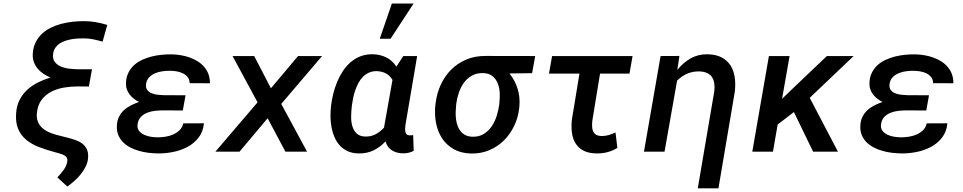

<svg xmlns="http://www.w3.org/2000/svg" viewBox="-20 -838 5322 1061"><path d="M546.9 -607.9Q521.5 -615.2 496.1 -620.6Q470.7 -626 443.8 -626Q429.2 -626 411.6 -625.2Q394 -624.5 376.2 -621.3Q358.4 -618.2 341.1 -612.5Q323.7 -606.9 309.8 -597.7Q295.9 -588.4 286.4 -575Q276.9 -561.5 273.9 -543Q269.5 -513.2 282.5 -496.1Q295.4 -479 317.4 -470Q339.4 -460.9 365.2 -458.3Q391.1 -455.6 412.6 -455.1H488.3L471.2 -359.9L409.2 -360.4Q371.1 -360.4 333.3 -354Q295.4 -347.7 263.9 -331.5Q232.4 -315.4 210.7 -287.4Q189 -259.3 184.1 -215.8Q180.7 -186.5 189.5 -165.3Q198.2 -144 215.3 -129.4Q232.4 -114.7 255.6 -105.2Q278.8 -95.7 303.7 -89.8L351.6 -77.6Q375 -71.8 396.7 -64.2Q418.5 -56.6 434.6 -44.4Q450.7 -32.2 459.7 -13.4Q468.8 5.4 466.8 33.7Q465.3 58.1 454.1 81.1Q442.9 104 426.5 124.5Q410.2 145 390.4 162.4Q370.6 179.7 352.1 192.9L296.9 142.1Q305.7 132.8 314.7 122.6Q323.7 112.3 331.5 101.3Q339.4 90.3 344.7 78.4Q350.1 66.4 352.1 53.2Q353.5 42 349.6 34.7Q345.7 27.3 338.6 22.5Q331.5 17.6 322.5 14.6Q313.5 11.7 304.7 8.8L278.3 1.5Q233.4 -10.7 193.6 -26.1Q153.8 -41.5 124.8 -65.7Q95.7 -89.8 80.3 -125.7Q64.9 -161.6 69.3 -215.3Q72.8 -256.3 89.1 -287.6Q105.5 -318.8 131.1 -342.3Q156.7 -365.7 189.5 -382.1Q222.2 -398.4 258.8 -409.7Q237.8 -418.5 219.5 -430.7Q201.2 -442.9 187.7 -459.2Q174.3 -475.6 167 -495.6Q159.7 -515.6 161.1 -540Q163.1 -575.7 176.5 -603Q189.9 -630.4 211.2 -650.6Q232.4 -670.9 260.3 -684.6Q288.1 -698.2 318.8 -706.3Q349.6 -714.4 381.3 -717.8Q413.1 -721.2 442.4 -721.2Q476.1 -721.2 508.3 -715.8Q540.5 -710.4 572.8 -700.2Z M626 -145.5Q627.4 -172.9 637.9 -193.4Q648.4 -213.9 665 -229.2Q681.6 -244.6 703.4 -255.6Q725.1 -266.6 748.5 -274.4Q732.9 -282.2 719.5 -292.7Q706.1 -303.2 696 -316.4Q686 -329.6 680.7 -345.5Q675.3 -361.3 676.3 -379.9Q677.2 -411.6 689.5 -436Q701.7 -460.4 720.9 -478Q740.2 -495.6 765.6 -507.3Q791 -519 818.6 -525.9Q846.2 -532.7 874.8 -535.4Q903.3 -538.1 929.2 -537.6Q953.6 -537.1 979 -533Q1004.4 -528.8 1027.8 -520.5Q1051.3 -512.2 1071.8 -499.5Q1092.3 -486.8 1107.7 -469.2Q1123 -451.7 1131.6 -429Q1140.1 -406.2 1140.1 -377.9L1027.8 -378.4Q1027.8 -398.9 1017.3 -411.9Q1006.8 -424.8 991 -432.6Q975.1 -440.4 956.3 -443.6Q937.5 -446.8 920.9 -446.8Q902.3 -447.3 880.6 -444.6Q858.9 -441.9 839.4 -434.1Q819.8 -426.3 805.4 -412.1Q791 -397.9 787.6 -375.5Q784.2 -354 793.2 -341.6Q802.2 -329.1 817.4 -322.8Q832.5 -316.4 851.1 -314.5Q869.6 -312.5 885.3 -312L1005.4 -311.5L990.2 -227.5L882.3 -228Q860.8 -228 837.4 -225.6Q814 -223.1 793.5 -215.1Q772.9 -207 758.3 -191.9Q743.7 -176.8 740.2 -150.9Q737.3 -128.9 748.3 -115Q759.3 -101.1 776.9 -93Q794.4 -85 814.9 -82Q835.4 -79.1 851.6 -79.1Q871.1 -79.1 894 -82.5Q917 -85.9 937.3 -95Q957.5 -104 972.7 -118.9Q987.8 -133.8 992.7 -156.2L1106.9 -156.7Q1102.5 -109.4 1077.1 -77.1Q1051.8 -44.9 1014.6 -25.4Q977.5 -5.9 933.8 2.4Q890.1 10.7 849.1 9.8Q825.7 9.3 799.3 6.1Q772.9 2.9 747.6 -4.4Q722.2 -11.7 699.5 -23.4Q676.8 -35.2 659.9 -52.2Q643.1 -69.3 633.5 -92.3Q624 -115.2 626 -145.5Z M1477.1 -350.1 1627 -528.3H1759.8L1534.2 -263.7L1676.8 0H1557.1L1459 -184.6L1303.7 0H1170.4L1403.3 -272.5L1265.1 -528.3H1384.8Z M2285.2 -528.3 2220.2 -146Q2219.2 -138.7 2218.8 -129.2Q2218.3 -119.6 2219.7 -111.3Q2221.2 -103 2226.1 -96.9Q2231 -90.8 2241.2 -90.3Q2246.6 -89.4 2252.2 -90.1Q2257.8 -90.8 2263.2 -91.8L2266.1 -4.4Q2238.8 9.8 2208 9.3Q2190.4 9.3 2175 5.4Q2159.7 1.5 2146.7 -6.6Q2133.8 -14.6 2124.5 -26.9Q2115.2 -39.1 2110.4 -56.6Q2080.1 -24.4 2043.7 -6.8Q2007.3 10.7 1961.9 9.8Q1927.7 9.3 1902.3 -2.2Q1877 -13.7 1858.9 -33Q1840.8 -52.2 1829.6 -77.4Q1818.4 -102.5 1812.7 -130.6Q1807.1 -158.7 1806.4 -188Q1805.7 -217.3 1808.6 -245.1L1809.6 -255.9Q1813.5 -287.1 1821.8 -320.6Q1830.1 -354 1843.3 -385.7Q1856.4 -417.5 1875 -445.6Q1893.6 -473.6 1918 -494.6Q1942.4 -515.6 1973.1 -527.3Q2003.9 -539.1 2041.5 -538.1Q2081.5 -537.1 2115 -520.5Q2148.4 -503.9 2170.4 -469.7L2208.5 -528.3ZM1923.3 -243.7Q1920.9 -220.7 1920.4 -193.4Q1919.9 -166 1926.8 -141.8Q1933.6 -117.7 1950.2 -101.1Q1966.8 -84.5 1997.6 -83.5Q2029.8 -82.5 2055.4 -95.9Q2081.1 -109.4 2102.1 -132.8L2104.5 -147L2148.9 -396.5Q2134.8 -420.4 2112.8 -432.1Q2090.8 -443.8 2063 -444.8Q2038.6 -445.3 2019.3 -436.8Q2000 -428.2 1985.6 -413.6Q1971.2 -398.9 1960.7 -379.4Q1950.2 -359.9 1942.9 -338.4Q1935.5 -316.9 1931.2 -294.9Q1926.8 -272.9 1924.3 -253.9ZM2145.5 -818.4H2265.6L2138.2 -624H2078.6Z M2920.4 -433.6 2795.4 -432.1Q2826.7 -392.1 2840.6 -346.7Q2854.5 -301.3 2850.1 -250.5L2849.1 -239.7Q2843.3 -187.5 2821 -141.6Q2798.8 -95.7 2764.2 -61.5Q2729.5 -27.3 2683.1 -7.8Q2636.7 11.7 2582.5 10.3Q2526.4 8.8 2486.6 -14.2Q2446.8 -37.1 2422.6 -74.2Q2398.4 -111.3 2389.4 -158.9Q2380.4 -206.5 2385.7 -257.3L2387.2 -268.1Q2394 -322.8 2416 -370.4Q2438 -418 2473.1 -453.1Q2508.3 -488.3 2555.7 -508.5Q2603 -528.8 2660.6 -528.8L2937.5 -528.3ZM2500.5 -255.4Q2498.5 -237.8 2498 -218.3Q2497.6 -198.7 2500 -179.7Q2502.4 -160.6 2508.5 -143.3Q2514.6 -126 2525.4 -112.8Q2536.1 -99.6 2552.2 -91.3Q2568.4 -83 2591.3 -82.5Q2627.4 -81.5 2653.6 -97.9Q2679.7 -114.3 2697.3 -140.1Q2714.8 -166 2724.9 -198Q2734.9 -230 2738.8 -259.8L2739.7 -270Q2742.7 -295.9 2741.5 -324.5Q2740.2 -353 2730.7 -377Q2721.2 -400.9 2701.9 -417Q2682.6 -433.1 2649.9 -434.1Q2614.7 -435.1 2588.4 -420.4Q2562 -405.8 2544.2 -381.6Q2526.4 -357.4 2515.9 -326.9Q2505.4 -296.4 2501.5 -266.1Z M3458.5 -431.2H3295.9L3253.4 -172.4Q3251.5 -154.8 3252 -139.2Q3252.4 -123.5 3257.8 -111.8Q3263.2 -100.1 3274.7 -93.3Q3286.1 -86.4 3306.6 -86.4Q3326.7 -86.4 3345 -92Q3363.3 -97.7 3381.3 -106L3391.6 -20.5Q3363.8 -3.9 3334.7 3.4Q3305.7 10.7 3273.4 9.8Q3231.4 8.8 3203.9 -5.9Q3176.3 -20.5 3160.6 -45.7Q3145 -70.8 3140.6 -104.2Q3136.2 -137.7 3140.1 -176.3L3182.1 -431.2H3013.7L3030.8 -528.3H3475.6Z M3734.4 -528.8 3723.1 -451.7Q3754.9 -491.7 3796.6 -515.4Q3838.4 -539.1 3890.6 -538.1Q3936.5 -537.1 3967.3 -521Q3998 -504.9 4016.1 -477.3Q4034.2 -449.7 4039.8 -412.8Q4045.4 -376 4041 -334L3950.2 202.6H3835.9L3927.2 -333.5Q3930.2 -357.4 3927.2 -377.2Q3924.3 -397 3914.8 -411.4Q3905.3 -425.8 3888.2 -434.1Q3871.1 -442.4 3845.7 -443.4Q3809.1 -444.3 3778.3 -431.2Q3747.6 -418 3721.7 -392.6L3652.3 0H3538.6L3630.4 -528.3Z M4367.2 -218.8 4277.3 -149.9 4251.5 0H4137.2L4229 -528.3H4343.3L4301.8 -292L4357.4 -345.7L4549.3 -528.3H4697.3L4454.6 -297.4L4610.4 0H4473.1Z M4734.4 -145.5Q4735.8 -172.9 4746.3 -193.4Q4756.8 -213.9 4773.4 -229.2Q4790 -244.6 4811.8 -255.6Q4833.5 -266.6 4856.9 -274.4Q4841.3 -282.2 4827.9 -292.7Q4814.5 -303.2 4804.4 -316.4Q4794.4 -329.6 4789.1 -345.5Q4783.7 -361.3 4784.7 -379.9Q4785.6 -411.6 4797.9 -436Q4810.1 -460.4 4829.3 -478Q4848.6 -495.6 4874 -507.3Q4899.4 -519 4927 -525.9Q4954.6 -532.7 4983.2 -535.4Q5011.7 -538.1 5037.6 -537.6Q5062 -537.1 5087.4 -533Q5112.8 -528.8 5136.2 -520.5Q5159.7 -512.2 5180.2 -499.5Q5200.7 -486.8 5216.1 -469.2Q5231.4 -451.7 5240 -429Q5248.5 -406.2 5248.5 -377.9L5136.2 -378.4Q5136.2 -398.9 5125.7 -411.9Q5115.2 -424.8 5099.4 -432.6Q5083.5 -440.4 5064.7 -443.6Q5045.9 -446.8 5029.3 -446.8Q5010.7 -447.3 4989 -444.6Q4967.3 -441.9 4947.8 -434.1Q4928.2 -426.3 4913.8 -412.1Q4899.4 -397.9 4896 -375.5Q4892.6 -354 4901.6 -341.6Q4910.6 -329.1 4925.8 -322.8Q4940.9 -316.4 4959.5 -314.5Q4978 -312.5 4993.7 -312L5113.8 -311.5L5098.6 -227.5L4990.7 -228Q4969.2 -228 4945.8 -225.6Q4922.4 -223.1 4901.9 -215.1Q4881.3 -207 4866.7 -191.9Q4852.1 -176.8 4848.6 -150.9Q4845.7 -128.9 4856.7 -115Q4867.7 -101.1 4885.3 -93Q4902.8 -85 4923.3 -82Q4943.8 -79.1 4960 -79.1Q4979.5 -79.1 5002.4 -82.5Q5025.4 -85.9 5045.7 -95Q5065.9 -104 5081.1 -118.9Q5096.2 -133.8 5101.1 -156.2L5215.3 -156.7Q5210.9 -109.4 5185.5 -77.1Q5160.2 -44.9 5123 -25.4Q5085.9 -5.9 5042.2 2.4Q4998.5 10.7 4957.5 9.8Q4934.1 9.3 4907.7 6.1Q4881.3 2.9 4856 -4.4Q4830.6 -11.7 4807.9 -23.4Q4785.2 -35.2 4768.3 -52.2Q4751.5 -69.3 4741.9 -92.3Q4732.4 -115.2 4734.4 -145.5Z"/></svg>

Font: Roboto Mono Medium
Style: Italic
Weight: 500
Designer: Google
Version: Version 2.000985; 2015; ttfautohint (v1.3)